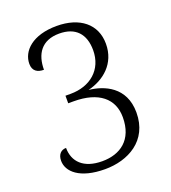

<svg xmlns="http://www.w3.org/2000/svg" viewBox="-134 -823 828 932"><g transform="rotate(-20 279.5 -357.0)"><path d="M250 10C367 10 486 -50 486 -197C486 -330 382 -371 305 -379C387 -399 461 -458 461 -561C461 -663 384 -724 265 -724C140 -724 78 -662 78 -596C78 -559 102 -545 135 -545C135 -625 172 -685 264 -685C348 -685 392 -637 392 -553C392 -452 318 -391 217 -391H190V-352H218C347 -352 416 -294 416 -198C416 -81 343 -31 250 -31C153 -31 106 -81 106 -152C81 -152 62 -135 62 -101C62 -45 119 10 250 10Z"/></g></svg>

Font: Noto Serif Georgian Light
Style: Regular
Weight: 300
Designer: Monotype Design Team, Akaki Razmadze
Foundry: Google LLC
Version: Version 2.003